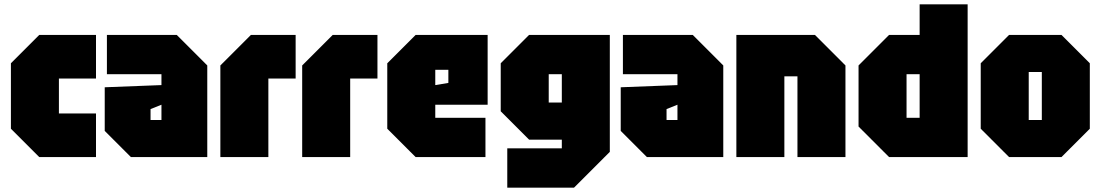

<svg xmlns="http://www.w3.org/2000/svg" viewBox="-20 -720 5045 880"><path d="M30 -130V-430L160 -560H420V-360H250V-200H420V0H160Z M460 -120V-320L720 -330V-380H470V-560H790L930 -420V0H580ZM670 -220V-170H720V-240Z M990 0V-420L1130 -560H1335V-360H1210V0Z M1365 0V-420L1505 -560H1710V-360H1585V0Z M1755 -130V-430L1885 -560H2215V-240H1975V-180H2205V0H1885ZM1975 -330 2035 -340V-400H1975Z M2305 140V-40H2555V-80H2405L2275 -210V-430L2405 -560H2775V-24L2611 140ZM2495 -380V-250H2555V-380Z M2825 -120V-320L3085 -330V-380H2835V-560H3155L3295 -420V0H2945ZM3035 -220V-170H3085V-240Z M3355 0V-560H3715L3855 -420V0H3635V-370H3575V0Z M4415 -700V0H4055L3915 -140V-420L4055 -560H4195V-700ZM4135 -180H4195V-380H4135Z M4475 -130V-430L4605 -560H4845L4975 -430V-130L4845 0H4605ZM4695 -170H4755V-390H4695Z"/></svg>

Font: Tektur Condensed Black
Style: Regular
Weight: 900
Width: 3
Designer: Adam Jagosz
Foundry: Adam Jagosz
Version: Version 1.005;gftools[0.9.30]